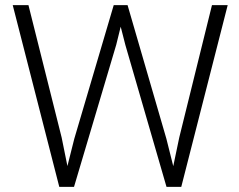

<svg xmlns="http://www.w3.org/2000/svg" viewBox="-20 -731 936 751"><path d="M270.5 -188 424.8 -710.9H479L630.9 -188L657.7 -81.1L681.2 -193.4L809.1 -710.9H870.6L689 0H631.3L470.2 -555.7L452.1 -626.5L434.6 -555.7L269.5 0H211.9L29.8 -710.9H91.3L221.2 -192.9L243.7 -81.5Z"/></svg>

Font: Vazirmatn RD ExtraLight
Style: Regular
Weight: 200
Designer: Saber Rastikerdar
Foundry: Saber Rastikerdar
Version: Version 32.102